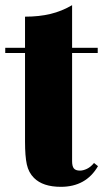

<svg xmlns="http://www.w3.org/2000/svg" viewBox="-24 -701 395 735"><path d="M350.1 -518.1V-498H252V-84Q252 -64.5 258.8 -56.2Q265.6 -47.9 282.2 -47.9Q294.4 -47.9 309.1 -54.9Q323.7 -62 335.9 -77.1L351.1 -64.9Q305.2 14.2 209 14.2Q140.1 14.2 106 -20Q85.4 -40.5 78.6 -71.8Q71.8 -103 71.8 -159.2V-498H-3.9V-518.1H71.8V-637.2Q126 -637.2 169.4 -647.7Q212.9 -658.2 252 -681.2V-518.1Z"/></svg>

Font: TypoPRO Playfair Display
Style: Regular
Weight: 900
Designer: Claus Eggers Sørensen
Foundry: Claus Eggers Sørensen
Version: Version 1.004;PS 001.004;hotconv 1.0.70;makeotf.lib2.5.58329